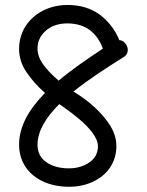

<svg xmlns="http://www.w3.org/2000/svg" viewBox="-20 -714 582 762"><path d="M55.7 -139.2C55.7 -38.1 139.6 27.3 253.4 27.3C287.6 27.3 318.8 21 347.7 7.8C404.3 -18.1 441.9 -67.9 441.9 -134.3C441.9 -162.1 433.6 -189 417.5 -215.3C384.8 -267.6 330.6 -314.5 276.4 -347.7C274.9 -348.6 272.9 -349.6 271.5 -350.6C330.1 -397.9 400.9 -443.8 473.6 -489.3C489.3 -500.5 491.2 -522 480 -538.1C473.1 -548.3 464.4 -554.2 453.6 -554.7C436.5 -596.2 410.6 -629.9 376 -655.8C340.8 -681.6 297.9 -694.3 247.6 -694.3C139.2 -694.3 55.7 -620.1 55.7 -521C55.7 -487.3 65.4 -456.1 85.4 -427.2C105 -397.9 129.4 -370.6 158.7 -345.2C95.7 -280.8 55.7 -213.9 55.7 -139.2ZM128.9 -521C128.9 -549.8 140.1 -573.7 162.6 -592.8C184.6 -611.8 212.9 -621.1 247.6 -621.1C321.8 -621.1 366.2 -581.5 388.2 -521C323.7 -478.5 263.7 -437 212.9 -394C189.9 -413.1 170.4 -433.1 153.8 -455.1C137.2 -477.1 128.9 -499 128.9 -521ZM128.9 -139.2C128.9 -194.3 162.6 -248.5 215.3 -300.8C219.7 -297.4 224.6 -294.4 229.5 -291C250.5 -276.4 272 -260.3 293.5 -242.2C335.9 -206.1 368.7 -167.5 368.7 -134.3C368.7 -106.4 357.4 -85 334.5 -69.3C311.5 -53.7 284.7 -45.9 253.4 -45.9C216.8 -45.9 187 -54.2 164.1 -70.3C140.6 -86.4 128.9 -109.4 128.9 -139.2Z"/></svg>

Font: Mikhak
Style: Regular
Weight: 400
Designer: Amin Abedi
Version: Version 3.2